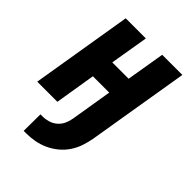

<svg xmlns="http://www.w3.org/2000/svg" viewBox="-215 -617 930 930"><g transform="rotate(45 250.0 -152.5)"><path d="M122 215 123 101H137Q157 101 177 95Q197 89 213 75Q229 61 237.5 42Q246 23 249 4L284 -209H172L138 0H0L86 -520H224L191 -323H303L336 -520H474L387 4Q382 32 372.5 60.5Q363 89 346 114.5Q329 140 304.5 160Q280 180 252 192.5Q224 205 195 210Q166 215 137 215Z"/></g></svg>

Font: Iosevka Heavy Oblique
Style: Regular
Weight: 900
Italic angle: -9°
Monospace: yes
Designer: Belleve Invis
Foundry: Belleve Invis
Version: Version 32.5.0; ttfautohint (v1.8.4)